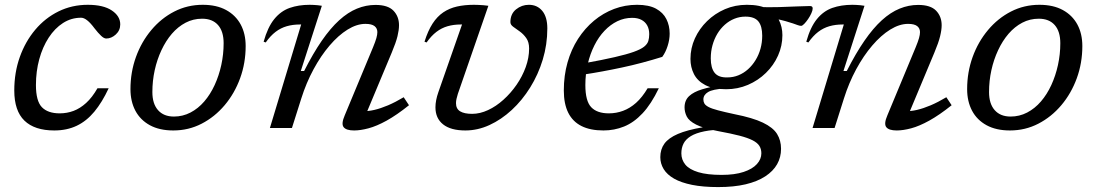

<svg xmlns="http://www.w3.org/2000/svg" viewBox="-20 -520 4456 780"><path d="M309.5 -448Q269.5 -448 236 -426.5Q202.5 -405 177.8 -367Q153 -329 139.5 -279.5Q126 -230 126 -174.5Q126 -109.5 150.2 -84.5Q174.5 -59.5 222.5 -59.5Q252 -59.5 278.8 -69.5Q305.5 -79.5 330 -101.8Q354.5 -124 376 -161.5H421.5Q395 -104.5 363.2 -66.2Q331.5 -28 291.5 -9Q251.5 10 200.5 10Q120.5 10 79.2 -30Q38 -70 38 -152.5Q38 -225.5 60.5 -288.5Q83 -351.5 123.2 -399.2Q163.5 -447 218 -473.8Q272.5 -500.5 336.5 -500.5Q400 -500.5 434.2 -477.5Q468.5 -454.5 468.5 -421Q468.5 -396.5 450.5 -380Q432.5 -363.5 411.5 -363.5Q402.5 -363.5 390.8 -374.5Q379 -385.5 363.5 -405.5Q348 -426.5 334.5 -437.2Q321 -448 309.5 -448Z M803.5 -500.5Q860 -500.5 898.8 -479.2Q937.5 -458 957.8 -420.5Q978 -383 978 -333Q978 -264 955.5 -202.2Q933 -140.5 892.8 -92.8Q852.5 -45 799.2 -17.5Q746 10 684 10Q628 10 589 -11.2Q550 -32.5 530 -70.2Q510 -108 510 -158Q510 -226.5 532.2 -288.2Q554.5 -350 594.8 -398Q635 -446 688.2 -473.2Q741.5 -500.5 803.5 -500.5ZM686.5 -46.5Q722.5 -46.5 753.8 -62.8Q785 -79 809.8 -107.8Q834.5 -136.5 852 -174.5Q869.5 -212.5 879 -256Q888.5 -299.5 888.5 -344.5Q888.5 -392.5 865.8 -418.2Q843 -444 801 -444Q765 -444 734 -427.8Q703 -411.5 678.2 -382.8Q653.5 -354 635.8 -316Q618 -278 608.5 -234.8Q599 -191.5 599 -146Q599 -98.5 622 -72.5Q645 -46.5 686.5 -46.5Z M1059.5 -347.5 1051 -350.5Q1067.5 -409.5 1094 -442.2Q1120.5 -475 1156.8 -487.8Q1193 -500.5 1238 -500.5Q1246 -500.5 1254.2 -500Q1262.5 -499.5 1270.8 -498.8Q1279 -498 1287.5 -496.5L1202 -231.5H1215.5Q1252 -303.5 1287.2 -354.5Q1322.5 -405.5 1358 -437.8Q1393.5 -470 1430.2 -485Q1467 -500 1505.5 -500Q1556 -500 1578.5 -476.5Q1601 -453 1601 -417.5Q1601 -398.5 1594.8 -372.8Q1588.5 -347 1571.5 -306.5L1460.5 -41L1453 -68.5Q1475 -67.5 1500.8 -73.5Q1526.5 -79.5 1556.5 -92.2Q1586.5 -105 1620 -125L1641.5 -92.5Q1591.5 -52.5 1550.8 -30Q1510 -7.5 1477.2 1.2Q1444.5 10 1418.5 10Q1386.5 10 1376 -3.5Q1365.5 -17 1380.5 -51.5L1495.5 -328Q1505 -351 1509 -365.2Q1513 -379.5 1513 -389.5Q1513 -405 1501.5 -414Q1490 -423 1464.5 -423Q1429.5 -423 1392 -399.8Q1354.5 -376.5 1319 -335Q1283.5 -293.5 1253.8 -238.5Q1224 -183.5 1204 -120L1166 0H1076.5L1203.5 -420.5Q1202.5 -420.5 1201 -420.5Q1199.5 -420.5 1198 -420.5Q1169.5 -420.5 1145 -413.5Q1120.5 -406.5 1099.5 -390.5Q1078.5 -374.5 1059.5 -347.5Z M2203.5 -404.5Q2203.5 -339 2185 -278Q2166.5 -217 2134 -164.8Q2101.5 -112.5 2059 -73.2Q2016.5 -34 1968.5 -12Q1920.5 10 1870.5 10Q1811 10 1780 -14.8Q1749 -39.5 1749 -84Q1749 -112 1761 -146L1857 -420.5Q1856 -420.5 1854.5 -420.5Q1853 -420.5 1851.5 -420.5Q1823 -420.5 1798.5 -413.5Q1774 -406.5 1753 -390.5Q1732 -374.5 1713 -347.5L1704.5 -350.5Q1718.5 -395 1737.2 -424Q1756 -453 1780.8 -469.8Q1805.5 -486.5 1836.5 -493.5Q1867.5 -500.5 1905.5 -500.5Q1915 -500.5 1924.5 -500Q1934 -499.5 1944 -498.8Q1954 -498 1964 -496.5L1840 -138.5Q1836.5 -127.5 1834.5 -118.2Q1832.5 -109 1832.5 -101Q1832.5 -78 1849.2 -67.8Q1866 -57.5 1898 -57.5Q1930 -57.5 1962.8 -72.8Q1995.5 -88 2025.2 -114.8Q2055 -141.5 2078.5 -175.5Q2102 -209.5 2115.8 -247.5Q2129.5 -285.5 2129.5 -323Q2129.5 -349 2118 -365.2Q2106.5 -381.5 2091.5 -392.2Q2076.5 -403 2065 -411.2Q2053.5 -419.5 2053.5 -430Q2053.5 -463.5 2076.5 -482Q2099.5 -500.5 2128.5 -500.5Q2162.5 -500.5 2183 -475.8Q2203.5 -451 2203.5 -404.5Z M2548 -447.5Q2516.5 -447.5 2488 -433.8Q2459.5 -420 2435.8 -395Q2412 -370 2394.8 -335.8Q2377.5 -301.5 2367.8 -260.5Q2358 -219.5 2358 -174.5Q2358 -109.5 2381.8 -84.5Q2405.5 -59.5 2453.5 -59.5Q2483.5 -59.5 2511.2 -69.8Q2539 -80 2564 -102.2Q2589 -124.5 2611 -161.5H2656.5Q2625.5 -97 2590.2 -59.5Q2555 -22 2515.2 -6Q2475.5 10 2431.5 10Q2378 10 2342.2 -8Q2306.5 -26 2288.5 -62Q2270.5 -98 2270.5 -152.5Q2270.5 -213 2285.5 -266Q2300.5 -319 2328.2 -362Q2356 -405 2393.2 -436Q2430.5 -467 2475 -483.8Q2519.5 -500.5 2568 -500.5Q2616 -500.5 2645 -484.8Q2674 -469 2687.2 -442.5Q2700.5 -416 2700.5 -383.5Q2700.5 -359 2692.2 -333.2Q2684 -307.5 2670.5 -289Q2630.5 -276.5 2589.2 -265.5Q2548 -254.5 2507 -245.8Q2466 -237 2426.5 -229.8Q2387 -222.5 2350 -217L2353 -263Q2428 -276.5 2476.8 -287.8Q2525.5 -299 2554.2 -309.2Q2583 -319.5 2596.5 -330.2Q2610 -341 2613.8 -353.5Q2617.5 -366 2617.5 -381Q2617.5 -401.5 2609.5 -416.2Q2601.5 -431 2586.2 -439.2Q2571 -447.5 2548 -447.5Z M3234.5 -415Q3229 -415 3221.2 -417.8Q3213.5 -420.5 3201.5 -424.8Q3189.5 -429 3171.5 -434Q3153.5 -439 3128 -444.5Q3102.5 -450 3067 -455L3059.5 -491.5Q3102.5 -490 3144.8 -491.2Q3187 -492.5 3220.5 -494Q3254 -495.5 3270 -495.5Q3276 -495.5 3278.8 -493.2Q3281.5 -491 3281.5 -485.5Q3281.5 -478 3276.2 -466.2Q3271 -454.5 3263 -442.8Q3255 -431 3247.2 -423Q3239.5 -415 3234.5 -415ZM2935 -205.5Q2958.5 -205.5 2980 -214.2Q3001.5 -223 3019 -238.8Q3036.5 -254.5 3049.5 -275.8Q3062.5 -297 3069.5 -322.2Q3076.5 -347.5 3076.5 -375Q3076.5 -414 3060.8 -433.2Q3045 -452.5 3008.5 -452.5Q2985 -452.5 2963.8 -444Q2942.5 -435.5 2924.8 -419.8Q2907 -404 2894.2 -382.8Q2881.5 -361.5 2874.5 -336.2Q2867.5 -311 2867.5 -283Q2867.5 -244 2883.2 -224.2Q2899 -204.5 2935 -205.5ZM3014 -500.5Q3067 -500.5 3098.5 -483.8Q3130 -467 3144.2 -439Q3158.5 -411 3158.5 -377Q3158.5 -334 3140.8 -294.2Q3123 -254.5 3091.5 -223.8Q3060 -193 3018.5 -175.2Q2977 -157.5 2930 -157.5Q2877.5 -157.5 2845.5 -174.2Q2813.5 -191 2799.2 -219Q2785 -247 2785 -280.5Q2785 -324.5 2803 -364Q2821 -403.5 2852.5 -434.2Q2884 -465 2925.2 -482.8Q2966.5 -500.5 3014 -500.5ZM2897.5 240Q2836 240 2791.5 231Q2747 222 2718.5 205.8Q2690 189.5 2676.2 167Q2662.5 144.5 2662.5 118.5Q2662.5 86.5 2679.2 63.5Q2696 40.5 2733.8 24.2Q2771.5 8 2835.5 -3L2851.5 -35.5L2927.5 6Q2876 6.5 2841.5 13.5Q2807 20.5 2786.2 33.2Q2765.5 46 2756.8 63.5Q2748 81 2748 103Q2748 129 2764.2 148.8Q2780.5 168.5 2816.8 179.5Q2853 190.5 2911.5 190.5Q2965 190.5 3001 178.5Q3037 166.5 3055 146.5Q3073 126.5 3073 103Q3073 85.5 3065 72.8Q3057 60 3037.5 50Q3018 40 2984.2 31.2Q2950.5 22.5 2899 13Q2837.5 1.5 2808 -13.8Q2778.5 -29 2769.8 -47Q2761 -65 2761 -83.5Q2761 -112.5 2779.8 -129.8Q2798.5 -147 2832.5 -157.2Q2866.5 -167.5 2911 -174.5L2924 -160.5Q2875.5 -157.5 2856.5 -146Q2837.5 -134.5 2837.5 -116Q2837.5 -106.5 2841.8 -99.2Q2846 -92 2858.8 -85.2Q2871.5 -78.5 2897 -71.8Q2922.5 -65 2964.5 -56Q3038 -41.5 3079.2 -21.8Q3120.5 -2 3136.8 24.2Q3153 50.5 3153 84.5Q3153 119 3137 147.2Q3121 175.5 3088.8 196.5Q3056.5 217.5 3009 228.8Q2961.5 240 2897.5 240Z M3264 -347.5 3255.5 -350.5Q3272 -409.5 3298.5 -442.2Q3325 -475 3361.2 -487.8Q3397.5 -500.5 3442.5 -500.5Q3450.5 -500.5 3458.8 -500Q3467 -499.5 3475.2 -498.8Q3483.5 -498 3492 -496.5L3406.5 -231.5H3420Q3456.5 -303.5 3491.8 -354.5Q3527 -405.5 3562.5 -437.8Q3598 -470 3634.8 -485Q3671.5 -500 3710 -500Q3760.5 -500 3783 -476.5Q3805.5 -453 3805.5 -417.5Q3805.5 -398.5 3799.2 -372.8Q3793 -347 3776 -306.5L3665 -41L3657.5 -68.5Q3679.5 -67.5 3705.2 -73.5Q3731 -79.5 3761 -92.2Q3791 -105 3824.5 -125L3846 -92.5Q3796 -52.5 3755.2 -30Q3714.5 -7.5 3681.8 1.2Q3649 10 3623 10Q3591 10 3580.5 -3.5Q3570 -17 3585 -51.5L3700 -328Q3709.5 -351 3713.5 -365.2Q3717.5 -379.5 3717.5 -389.5Q3717.5 -405 3706 -414Q3694.5 -423 3669 -423Q3634 -423 3596.5 -399.8Q3559 -376.5 3523.5 -335Q3488 -293.5 3458.2 -238.5Q3428.5 -183.5 3408.5 -120L3370.5 0H3281L3408 -420.5Q3407 -420.5 3405.5 -420.5Q3404 -420.5 3402.5 -420.5Q3374 -420.5 3349.5 -413.5Q3325 -406.5 3304 -390.5Q3283 -374.5 3264 -347.5Z M4202.5 -500.5Q4259 -500.5 4297.8 -479.2Q4336.5 -458 4356.8 -420.5Q4377 -383 4377 -333Q4377 -264 4354.5 -202.2Q4332 -140.5 4291.8 -92.8Q4251.5 -45 4198.2 -17.5Q4145 10 4083 10Q4027 10 3988 -11.2Q3949 -32.5 3929 -70.2Q3909 -108 3909 -158Q3909 -226.5 3931.2 -288.2Q3953.5 -350 3993.8 -398Q4034 -446 4087.2 -473.2Q4140.5 -500.5 4202.5 -500.5ZM4085.5 -46.5Q4121.5 -46.5 4152.8 -62.8Q4184 -79 4208.8 -107.8Q4233.5 -136.5 4251 -174.5Q4268.5 -212.5 4278 -256Q4287.5 -299.5 4287.5 -344.5Q4287.5 -392.5 4264.8 -418.2Q4242 -444 4200 -444Q4164 -444 4133 -427.8Q4102 -411.5 4077.2 -382.8Q4052.5 -354 4034.8 -316Q4017 -278 4007.5 -234.8Q3998 -191.5 3998 -146Q3998 -98.5 4021 -72.5Q4044 -46.5 4085.5 -46.5Z"/></svg>

Font: Newsreader 9pt
Style: Italic
Weight: 400
Italic angle: -17°
Designer: Hugues Gentile
Foundry: Production Type
Version: Version 1.003